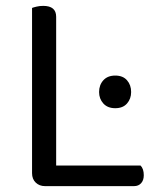

<svg xmlns="http://www.w3.org/2000/svg" viewBox="-20 -633 541 653"><path d="M133 0Q114 0 101.5 -12Q89 -24 89 -44V-606Q94 -608 104.5 -610.5Q115 -613 127 -613Q171 -613 171 -576V-70H458Q469 -59 469 -37Q469 -20 460 -10Q451 0 436 0ZM372 -376Q398 -376 412 -360Q426 -344 426 -320Q426 -297 412 -281Q398 -265 372 -265Q346 -265 331.5 -281Q317 -297 317 -320Q317 -344 331.5 -360Q346 -376 372 -376Z"/></svg>

Font: Baloo 2 Latin
Style: Regular
Weight: 400
Designer: Sarang Kulkarni and Ek Type
Foundry: Ek Type
Version: Version 1.001